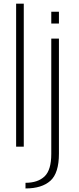

<svg xmlns="http://www.w3.org/2000/svg" viewBox="-20 -805 431 1054"><path d="M68.5 0H110.5V-785H68.5ZM120 229.5Q209.5 229.5 256.5 187.5Q303.5 145.5 303.5 38.5V-593H261.5V40Q261.5 128 224.8 163.2Q188 198.5 120 198.5ZM261.5 -740.5V-676H303.5V-740.5Z"/></svg>

Font: Anybody UltraCondensed Thin ExtraLight
Style: Regular
Weight: 250
Version: Version 1.111